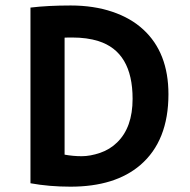

<svg xmlns="http://www.w3.org/2000/svg" viewBox="-20 -682 706 714"><path d="M242.2 12.2Q163.1 12.2 93.3 -0.5V-653.8Q157.7 -661.6 242.9 -661.6Q328.1 -661.6 397.2 -638.4Q466.3 -615.2 512.7 -572.3Q606.4 -486.3 606.4 -331.5Q606.4 -158.2 502 -68.4Q408.2 12.2 242.2 12.2ZM220.2 -106.9Q252 -101.1 283.7 -101.1Q315.4 -101.1 352.1 -113.5Q388.7 -126 415.5 -152.3Q473.1 -208 473.1 -314.5Q473.1 -489.3 345.7 -529.3Q303.7 -542.5 248.5 -542.5H235.4Q228 -542.5 220.2 -542Z"/></svg>

Font: HammersmithOne
Style: Regular
Weight: 400
Designer: Nicole Fally
Foundry: Nicole Fally
Version: Version 1.003